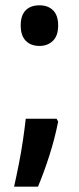

<svg xmlns="http://www.w3.org/2000/svg" viewBox="-20 -570 297 723"><path d="M58 -474Q58 -512 76.5 -531Q95 -550 129 -550Q161 -550 180 -531Q199 -512 199 -474Q199 -435 179 -416Q159 -397 129 -397Q96 -397 77 -416.5Q58 -436 58 -474ZM199 -112Q186 -47 166 15.5Q146 78 123 133H33Q42 93 51 47.5Q60 2 66.5 -42.5Q73 -87 77 -123H193Z"/></svg>

Font: Noto Sans Myanmar Condensed SemiBold
Style: Regular
Weight: 600
Width: 3
Designer: Monotype Design Team
Foundry: Monotype Imaging Inc.
Version: Version 2.107; ttfautohint (v1.8.4.7-5d5b)